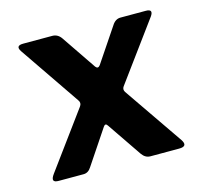

<svg xmlns="http://www.w3.org/2000/svg" viewBox="-80 -595 729 685"><g transform="rotate(-15 284.0 -253.0)"><path d="M304.3 -360.7 388.3 -485.7Q400.7 -505.7 419.7 -505.7H513.3Q542 -505.7 525.7 -481.7L367.3 -265.7Q360.3 -256 367 -245.3L516.7 -27.7Q535.3 0 501 0H395Q376.3 0 363.7 -18L277.3 -144.7Q269.7 -157 261.7 -144.7L176.7 -17.7Q165.7 0 148 0H55.7Q24.7 0 46 -29L198 -236.3Q206.7 -248 198.3 -259.3L46.3 -481.7Q30.3 -505.7 60.7 -505.7H167.7Q188.3 -505.7 201 -487L287.3 -360Q295.7 -349.3 304.3 -360.7Z"/></g></svg>

Font: Vivano Light
Style: Regular
Weight: 300
Designer: Joe Prince, Josias Burgherr
Version: Version 2.064;September 19, 2022;FontCreator 14.0.0.2877 64-